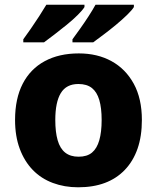

<svg xmlns="http://www.w3.org/2000/svg" viewBox="-20 -786 667 816"><path d="M583 -276Q583 -207 564.5 -154Q546 -101 510.5 -64Q475 -27 425.5 -8.5Q376 10 312 10Q254 10 204.5 -8.5Q155 -27 119.5 -63.5Q84 -100 64 -153.5Q44 -207 44 -276Q44 -367 76.5 -430Q109 -493 170 -526Q231 -559 315 -559Q394 -559 454 -526Q514 -493 548.5 -430Q583 -367 583 -276ZM215 -276Q215 -225 225 -190Q235 -155 257 -137.5Q279 -120 314 -120Q350 -120 371 -137.5Q392 -155 402 -190Q412 -225 412 -276Q412 -327 402 -361Q392 -395 370.5 -412Q349 -429 313 -429Q262 -429 238.5 -390.5Q215 -352 215 -276ZM549 -756Q541 -743 520.5 -723Q500 -703 473.5 -681Q447 -659 421 -639.5Q395 -620 376 -606H288V-619Q302 -638 320.5 -664Q339 -690 356.5 -717Q374 -744 386 -766H549ZM339 -756Q331 -743 311 -723Q291 -703 264 -681Q237 -659 211.5 -639.5Q186 -620 167 -606H79V-619Q93 -638 111 -664Q129 -690 146.5 -717Q164 -744 177 -766H339Z"/></svg>

Font: Noto Sans Thai ExtraBold
Style: Regular
Weight: 800
Version: Version 2.001